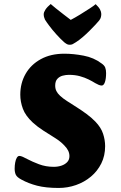

<svg xmlns="http://www.w3.org/2000/svg" viewBox="-20 -918 600 951"><path d="M270.7 13Q207.2 13 163.9 1.8Q120.7 -9.4 86.3 -28.4Q64 -40.2 58.3 -52.5Q52.6 -64.8 52.6 -82.4Q52.6 -98.7 55.3 -113.2Q57.9 -127.7 63.3 -136.7Q68.7 -145.7 76 -145.7Q82.7 -145.7 93.1 -141.1Q103.5 -136.5 118.8 -128.3Q138.8 -117.6 172.7 -104.6Q206.7 -91.7 246.6 -91.7Q266.6 -91.7 284.2 -97.5Q301.7 -103.4 312.8 -115Q323.9 -126.7 323.9 -144.8Q323.9 -158.7 317.8 -171.5Q311.7 -184.3 298.2 -198Q279.7 -217.7 251.6 -235.2Q223.5 -252.7 194.5 -271.3Q165.6 -289.9 142.3 -311.1Q106.2 -344.7 93.4 -379.2Q80.5 -413.8 80.5 -449.2Q80.5 -506.1 106.7 -552Q132.9 -598 182.1 -625Q231.3 -652 298.6 -652Q344.1 -652 394.4 -642.3Q444.8 -632.6 482.3 -604.3Q497.2 -594.3 501.3 -583Q505.5 -571.7 505.5 -556.1Q505.5 -528.3 499.7 -511.3Q493.9 -494.3 483.7 -494.3Q477.4 -494.3 469.1 -497.6Q460.9 -501 451.9 -506.2Q437.6 -515.2 418.8 -524.5Q400.1 -533.8 375.8 -540.6Q351.6 -547.3 321.4 -547.3Q305.7 -547.3 290.1 -543.1Q274.5 -538.9 264 -527.3Q253.4 -515.8 253.4 -494.1Q253.4 -479 259.2 -467.2Q265 -455.4 277.5 -443.7Q291.2 -430.7 313 -416.8Q334.7 -402.8 359.6 -387.1Q384.5 -371.3 408.8 -353.4Q433.2 -335.5 452.8 -315.2Q480.6 -286.2 490.6 -255.3Q500.7 -224.4 500.7 -193.9Q500.7 -146.4 481.7 -108.3Q462.7 -70.3 430.3 -43.2Q397.9 -16 356.5 -1.5Q315 13 270.7 13ZM325.4 -696.3Q317.4 -696.3 312 -699.2Q306.6 -702 297.5 -709.1Q278.8 -726 258.7 -748.3Q238.7 -770.5 223.6 -790.9Q208.4 -811.2 202.7 -820.9Q199.5 -827.7 198 -834.2Q196.5 -840.7 196.5 -847.7Q196.5 -857.2 205 -870.3Q213.5 -883.5 231.1 -898.1Q236.6 -893.1 254.9 -878.1Q273.2 -863.2 294.8 -846.7Q316.4 -830.1 330.4 -819.5Q350.4 -829.9 376.5 -845.8Q402.6 -861.7 424.7 -876.3Q446.9 -890.8 453.9 -897.4Q469.5 -882.5 475.6 -870.8Q481.7 -859 481.7 -848.7Q481.7 -841.7 479.9 -833.6Q478 -825.4 471.5 -816.9Q465.7 -809.6 452.9 -795.8Q440 -782 423.4 -765.4Q406.8 -748.8 389.2 -733.8Q371.6 -718.8 356.3 -709.1Q345.5 -702 339.6 -699.2Q333.7 -696.3 325.4 -696.3Z"/></svg>

Font: Briem Hand Thin
Style: Regular
Weight: 100
Designer: Gunnlaugur SE Briem, Eben Sorkin
Foundry: Sorkin Type Co.
Version: Version 1.003